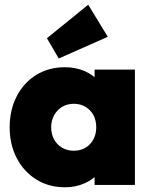

<svg xmlns="http://www.w3.org/2000/svg" viewBox="-20 -784 643 814"><path d="M255 10Q187 10 134 -23Q81 -56 51 -113.5Q21 -171 21 -244Q21 -318 51 -376Q81 -434 134 -466.5Q187 -499 255 -499Q301 -499 339 -482.5Q377 -466 401.5 -436Q426 -406 431 -368V-122Q426 -83 401.5 -53.5Q377 -24 339 -7Q301 10 255 10ZM292 -145Q335 -145 361.5 -173Q388 -201 388 -245Q388 -274 376 -296Q364 -318 342.5 -331Q321 -344 293 -344Q265 -344 243.5 -331Q222 -318 209.5 -295.5Q197 -273 197 -245Q197 -216 209 -193.5Q221 -171 243 -158Q265 -145 292 -145ZM381 0V-131L406 -251L381 -369V-489H552V0ZM229 -536 179 -622 354 -764 437 -628Z"/></svg>

Font: Outfit Thin ExtraBold
Style: Regular
Weight: 800
Version: Version 1.100;gftools[0.9.27]